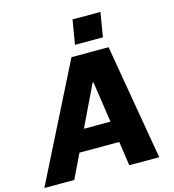

<svg xmlns="http://www.w3.org/2000/svg" viewBox="-156 -1059 1061 1170"><g transform="rotate(-15 375.0 -474.0)"><path d="M585.9 -947.8H409.8L384.2 -794.4H560.4ZM513.8 0H702.8L578.1 -727.3H344.1L-22 0H166.9L240.4 -152.7H491.5ZM304.3 -286.2 428.3 -544H433.9L471.9 -286.2Z"/></g></svg>

Font: TID UI Extra Bold
Style: Italic
Weight: 800
Italic angle: -9.39999°
Designer: The TID Project Authors
Foundry: Bakken & Bæck
Version: Version 1.001;hotconv 1.0.109;makeotfexe 2.5.65596